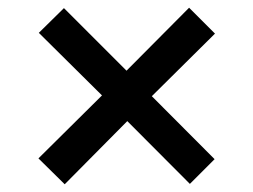

<svg xmlns="http://www.w3.org/2000/svg" viewBox="-20 -591 656 497"><path d="M147.5 -114 79.5 -181 244 -344 80.5 -506 145.5 -570 307.5 -408 469.5 -571 536.5 -504 373 -342 535.5 -179 471.5 -115 309.5 -277.5Z"/></svg>

Font: Overpass Mono Light Medium
Style: Regular
Weight: 500
Monospace: yes
Version: Version 4.000